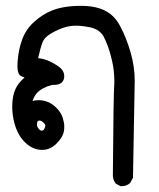

<svg xmlns="http://www.w3.org/2000/svg" viewBox="-20 -302 540 652"><path d="M363.3 293.9Q363.3 292 363.3 291Q365.2 20.5 368.2 -20.5Q368.2 -27.3 368.2 -33.7Q368.2 -40 367.2 -50.8Q366.2 -74.2 356.9 -110.4Q347.7 -146.5 333 -175.8Q320.3 -201.2 287.1 -209Q257.8 -214.8 238.3 -214.8Q213.9 -214.8 190.4 -206.1Q167 -197.3 147.5 -184.6Q129.9 -172.9 124 -157.7Q118.2 -142.6 109.4 -104.5Q129.9 -102.5 148.4 -93.8Q174.8 -81.1 186.5 -69.8Q198.2 -58.6 198.2 -43Q198.2 -30.3 189.9 -22Q181.6 -13.7 162.1 -13.7Q160.2 -13.7 157.2 -13.7Q123 -4.9 105.5 13.7Q94.7 26.4 90.8 41Q100.6 38.1 109.4 38.1Q145.5 38.1 170.9 63.5Q187.5 80.1 192.9 97.7Q198.2 115.2 198.2 125.5Q198.2 135.7 197.3 141.6Q194.3 163.1 171.9 185.5Q150.4 207 123 207Q82 207 50.8 165Q36.1 143.6 28.8 115.7Q21.5 87.9 21.5 59.6Q21.5 23.4 33.2 -1Q41 -18.6 63.5 -39.1Q52.7 -42 46.9 -46.9Q39.1 -55.7 39.1 -79.1Q39.1 -86.9 40 -95.7Q43 -134.8 55.7 -168.9Q68.4 -203.1 96.7 -228.5Q125 -253.9 157.2 -266.6Q196.3 -282.2 255.9 -282.2Q328.1 -282.2 364.3 -246.1Q378.9 -231.4 388.7 -211.9Q409.2 -173.8 423.3 -124.5Q437.5 -75.2 437.5 -29.3Q437.5 -26.4 431.6 301.8L421.9 319.3Q410.2 330.1 394.5 330.1Q392.6 330.1 388.7 330.1L373 321.3Q363.3 308.6 363.3 293.9ZM131.8 132.8Q133.8 127.9 133.8 126Q133.8 124 133.8 122.1Q132.8 119.1 126.5 113.3Q120.1 107.4 113.3 107.4Q110.4 107.4 108.4 109.4Q105.5 112.3 105.5 120.1Q105.5 127.9 110.4 133.8L112.3 136.7Q117.2 141.6 121.6 141.6Q126 141.6 127.9 139.6Z"/></svg>

Font: JasonHandwriting2
Style: SemiBold
Weight: 600
Version: Version 1.04.7